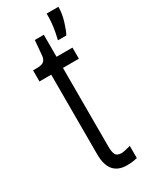

<svg xmlns="http://www.w3.org/2000/svg" viewBox="-188 -745 624 793"><g transform="rotate(-30 124.0 -348.5)"><path d="M166 6Q124 6 102.5 -19Q81 -44 81 -96V-475H25V-528H44Q68 -528 77.5 -537Q87 -546 88 -564L94 -633H137V-528H213V-475H137V-100Q137 -74 143.5 -61.5Q150 -49 172 -49Q177 -49 188.5 -51.5Q200 -54 215 -58V0Q199 4 186.5 5Q174 6 166 6ZM176 -584Q184 -617 187 -639.5Q190 -662 190.5 -678Q191 -694 191 -703H247Q247 -671 236.5 -636.5Q226 -602 216 -584Z"/></g></svg>

Font: Bricolage Grotesque 24pt Condensed ExtraLight
Style: Regular
Weight: 250
Width: 3
Designer: Mathieu Triay
Foundry: Atelier Triay
Version: Version 1.001;gftools[0.9.33.dev8+g029e19f]